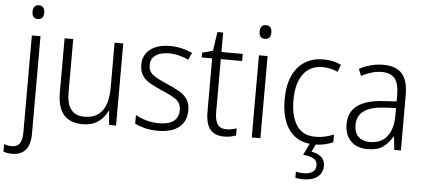

<svg xmlns="http://www.w3.org/2000/svg" viewBox="-95 -864 2748 1239"><g transform="rotate(5 1279.0 -245.0)"><path d="M72 -686Q72 -706 81.5 -718Q91 -730 110 -730Q129 -730 138.5 -718Q148 -706 148 -686Q148 -641 110 -641Q72 -641 72 -686ZM22 240Q3 240 -11 237.5Q-25 235 -36 231V182Q-12 191 16 191Q81 191 81 100V-532H137V101Q137 172 106.5 206Q76 240 22 240Z M673 -532V0H628L620 -91H617Q598 -48 558.5 -19Q519 10 457 10Q293 10 293 -180V-532H349V-187Q349 -111 378 -75Q407 -39 464 -39Q617 -39 617 -241V-532Z M1129 -138Q1129 -68 1081.5 -29Q1034 10 946 10Q898 10 860 0.5Q822 -9 795 -23V-79Q826 -61 865.5 -50Q905 -39 947 -39Q1013 -39 1043.5 -64.5Q1074 -90 1074 -136Q1074 -179 1042.5 -202.5Q1011 -226 949 -251Q906 -270 872.5 -288.5Q839 -307 820 -334.5Q801 -362 801 -406Q801 -469 848 -505.5Q895 -542 975 -542Q1017 -542 1053.5 -533Q1090 -524 1121 -510L1100 -464Q1073 -477 1040 -485.5Q1007 -494 973 -494Q918 -494 886.5 -471.5Q855 -449 855 -408Q855 -378 869.5 -360Q884 -342 911.5 -327.5Q939 -313 980 -295Q1022 -277 1056 -258Q1090 -239 1109.5 -211Q1129 -183 1129 -138Z M1384 -38Q1402 -38 1419.5 -41.5Q1437 -45 1450 -50V-4Q1435 2 1416 6Q1397 10 1374 10Q1314 10 1283.5 -25.5Q1253 -61 1253 -139V-486H1185V-517L1254 -535L1272 -658H1309V-532H1447V-486H1309V-141Q1309 -90 1326.5 -64Q1344 -38 1384 -38Z M1581 -730Q1600 -730 1609.5 -718Q1619 -706 1619 -686Q1619 -641 1581 -641Q1543 -641 1543 -686Q1543 -706 1552.5 -718Q1562 -730 1581 -730ZM1608 -532V0H1552V-532Z M1959 10Q1853 10 1797.5 -61.5Q1742 -133 1742 -262Q1742 -397 1803 -469.5Q1864 -542 1968 -542Q2002 -542 2031.5 -535.5Q2061 -529 2084 -517L2067 -470Q2019 -492 1969 -492Q1887 -492 1843 -432Q1799 -372 1799 -263Q1799 -161 1838 -100.5Q1877 -40 1961 -40Q1994 -40 2023.5 -47Q2053 -54 2079 -65V-15Q2055 -4 2024.5 3Q1994 10 1959 10ZM2032 142Q2032 188 1998.5 214Q1965 240 1907 240Q1875 240 1855 234V195Q1875 201 1906 201Q1942 201 1963 186.5Q1984 172 1984 143Q1984 113 1959.5 99.5Q1935 86 1892 83L1932 0H1972L1944 58Q1984 64 2008 85Q2032 106 2032 142Z M2357 -541Q2440 -541 2479 -497Q2518 -453 2518 -358V0H2475L2466 -87H2464Q2440 -44 2403.5 -17Q2367 10 2302 10Q2231 10 2192.5 -31Q2154 -72 2154 -139Q2154 -219 2211.5 -260.5Q2269 -302 2379 -308L2463 -313V-352Q2463 -430 2435.5 -462Q2408 -494 2353 -494Q2320 -494 2287 -484.5Q2254 -475 2220 -457L2202 -501Q2235 -519 2275 -530Q2315 -541 2357 -541ZM2385 -266Q2212 -256 2212 -139Q2212 -89 2239 -63Q2266 -37 2313 -37Q2386 -37 2424 -85Q2462 -133 2463 -217V-270Z"/></g></svg>

Font: Noto Sans Khmer UI SemiCondensed Light
Style: Regular
Weight: 300
Width: 4
Designer: Danh Hong and the Monotype Design Team
Foundry: Monotype Imaging Inc.
Version: Version 2.002; ttfautohint (v1.8.4.7-5d5b)